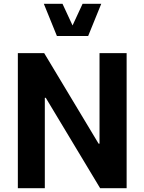

<svg xmlns="http://www.w3.org/2000/svg" viewBox="-20 -988 756 1008"><path d="M502.5 -709.1V-233.8H497.6L212 -709.1H73.7V0H215.3V-474.6H220.2L505.7 0H644.8V-709.1ZM210.1 -968.1 278.8 -798.9H442.8L511.6 -968.1H413.6L360.9 -854.4L308.1 -968.1Z"/></svg>

Font: Estedad-FD VF
Style: Regular
Weight: 100
Designer: Amin Abedi
Version: Version 7.3